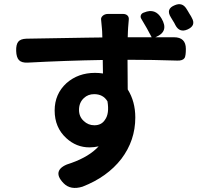

<svg xmlns="http://www.w3.org/2000/svg" viewBox="-20 -850 1020 938"><path d="M268 -15Q279 -40 329 -54Q416 -85 462 -135Q439 -130 417 -130Q353 -130 304 -175Q247 -227 247 -310Q247 -391 305 -444Q362 -494 444 -494Q464 -494 483 -491L482 -557Q302 -554 114 -544Q85 -543 72.5 -556.5Q60 -570 59 -601Q58 -632 69 -646Q80 -660 109 -661Q195 -662 403 -666Q456 -667 480 -667L479 -697Q479 -702 478 -710Q475 -740 474 -753Q472 -764 482 -773Q492 -782 509 -782H541H580Q595 -782 603 -774Q611 -766 609 -752Q608 -740 606 -716Q605 -702 605 -698L604 -668H721Q699 -711 671 -757Q665 -766 668 -775Q671 -784 681 -788L684 -789Q739 -812 769 -760Q807 -696 741 -669L739 -668H830Q888 -668 888 -611Q888 -578 882 -567Q873 -553 846 -554Q728 -558 603 -558L604 -413Q641 -354 641 -276Q641 -164 573 -74Q504 15 383 62Q325 80 291 45.5Q257 11 268 -15ZM441 -238Q476 -238 493 -265Q515 -295 505 -355Q484 -390 440 -390Q410 -390 390 -371Q366 -349 366 -313Q366 -280 389 -259Q411 -238 441 -238ZM837 -727Q832 -738 824 -750Q820 -758 815 -765Q788 -807 835 -825Q869 -839 889 -810Q892 -806 897.5 -796.5Q903 -787 906 -782Q914 -770 917 -763Q939 -725 896 -706Q857 -689 837 -727Z"/></svg>

Font: GenSenRounded2 TW B
Style: Regular
Weight: 700
Version: Version 2.000;PS 2;hotconv 16.6.51;makeotf.lib2.5.65220 DEVE